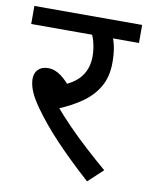

<svg xmlns="http://www.w3.org/2000/svg" viewBox="-75 -677 574 744"><g transform="rotate(10 212.0 -305.0)"><path d="M284 -551 316 -566Q327 -541 331.5 -515.5Q336 -490 336 -458Q336 -403 313.5 -363.5Q291 -324 250.5 -295.5Q210 -267 156 -245L158 -255Q186 -222 221.5 -185.5Q257 -149 296.5 -113Q336 -77 377 -42L319 12Q240 -59 183.5 -119Q127 -179 88 -234Q63 -269 52.5 -295Q42 -321 42 -343Q42 -366 56 -380Q70 -394 95 -394Q122 -394 147 -375Q172 -356 197 -323L147 -335Q204 -354 230 -387.5Q256 -421 256 -468Q256 -497 248.5 -525.5Q241 -554 230 -565L275 -551H0V-622H424V-551Z"/></g></svg>

Font: hindi15
Style: Regular
Weight: 400
Designer: Jelle Bosma - Monotype Design Team
Foundry: Monotype Imaging Inc.
Version: Version 2.006